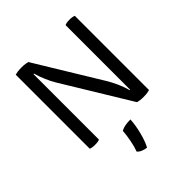

<svg xmlns="http://www.w3.org/2000/svg" viewBox="-256 -850 1259 1259"><g transform="rotate(-45 373.0 -221.0)"><path d="M184.6 -611.3Q185.5 -611.3 189.5 -611.3Q199.2 -574.2 215.8 -537.1Q231.4 -499 250 -468.8Q344.7 -313.5 534.2 -2Q542 1 555.7 2.9Q568.4 4.9 588.9 4.9Q610.4 4.9 624 2.9Q636.7 1 646.5 -2Q646.5 -231.4 646.5 -690.4Q639.6 -693.4 628.9 -695.3Q619.1 -697.3 602.5 -697.3Q586.9 -697.3 577.1 -695.3Q567.4 -693.4 560.5 -690.4Q560.5 -490.2 560.5 -90.8Q559.6 -90.8 556.6 -90.8Q545.9 -130.9 528.3 -169.9Q510.7 -209 489.3 -244.1Q398.4 -392.6 216.8 -691.4Q207 -694.3 194.3 -696.3Q180.7 -698.2 160.2 -698.2Q138.7 -698.2 124 -696.3Q110.4 -694.3 99.6 -691.4Q99.6 -657.2 99.6 -590.8Q99.6 -444.3 99.6 -4.9Q106.4 -1 117.2 0Q127 2 142.6 2Q159.2 2 168.9 0Q178.7 -1 184.6 -4.9Q184.6 -207 184.6 -611.3ZM335.9 65.4Q333 107.4 324.2 150.4Q316.4 192.4 303.7 225.6Q313.5 238.3 332 246.1Q350.6 253.9 370.1 255.9Q389.6 221.7 405.3 161.1Q420.9 101.6 423.8 47.9Q396.5 47.9 375 51.8Q353.5 55.7 335.9 65.4Z"/></g></svg>

Font: cl
Style: Regular
Weight: 400
Designer: Mitja Miklavcic
Version: Version 1.0